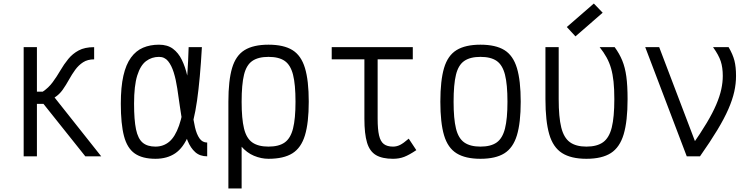

<svg xmlns="http://www.w3.org/2000/svg" viewBox="-20 -885 4240 1087"><path d="M114 0V-618H189V-366H222Q255 -388 278.5 -420Q302 -452 322 -486.5Q342 -521 366.5 -551Q391 -581 425.5 -599.5Q460 -618 513 -618V-549Q476 -549 450.5 -532.5Q425 -516 406 -490Q387 -464 370.5 -434Q354 -404 335 -377Q316 -350 289 -333L553 0H463L226 -297H189V0Z M1153 -78V0Q1112 0 1085.5 -23.5Q1059 -47 1042.5 -87.5Q1026 -128 1016 -178Q1006 -228 998.5 -281.5Q991 -335 983.5 -385Q976 -435 963.5 -475Q951 -515 931.5 -539Q912 -563 880 -563Q839 -563 807 -539Q775 -515 757 -457.5Q739 -400 739 -298Q739 -206 750 -153Q761 -100 787.5 -77.5Q814 -55 860 -55Q905 -55 938 -82.5Q971 -110 993.5 -173.5Q1016 -237 1029.5 -346Q1043 -455 1048 -618H1123Q1113 -437 1095.5 -315Q1078 -193 1048 -120.5Q1018 -48 972 -17Q926 14 860 14Q786 14 743 -16Q700 -46 682 -114.5Q664 -183 664 -298Q664 -392 678.5 -456Q693 -520 721.5 -559Q750 -598 790 -615Q830 -632 880 -632Q928 -632 959 -609Q990 -586 1009.5 -546Q1029 -506 1040 -457Q1051 -408 1057 -355Q1063 -302 1069 -253Q1075 -204 1084 -164.5Q1093 -125 1109.5 -101.5Q1126 -78 1153 -78Z M1500 14Q1459 14 1418 -3Q1377 -20 1344.5 -58Q1312 -96 1292.5 -158Q1273 -220 1273 -309Q1273 -429 1294 -500Q1315 -571 1365 -601.5Q1415 -632 1500 -632Q1586 -632 1635.5 -601.5Q1685 -571 1706.5 -500Q1728 -429 1728 -309Q1728 -190 1706.5 -119Q1685 -48 1635.5 -17Q1586 14 1500 14ZM1273 182V-309H1348V182ZM1500 -55Q1559 -55 1592 -78.5Q1625 -102 1639 -157.5Q1653 -213 1653 -309Q1653 -407 1639 -462Q1625 -517 1592 -540Q1559 -563 1500 -563Q1442 -563 1408.5 -540Q1375 -517 1361.5 -462Q1348 -407 1348 -309Q1348 -213 1361.5 -157.5Q1375 -102 1408.5 -78.5Q1442 -55 1500 -55Z M2205 14Q2144 14 2108.5 -7Q2073 -28 2058 -77.5Q2043 -127 2043 -213V-593H2118V-213Q2118 -153 2126 -118.5Q2134 -84 2153 -69.5Q2172 -55 2205 -55Q2226 -55 2245 -64.5Q2264 -74 2294 -100L2337 -35Q2297 -8 2268.5 3Q2240 14 2205 14ZM1858 -549V-618H2317V-549Z M2700 14Q2615 14 2565 -17Q2515 -48 2494 -119Q2473 -190 2473 -309Q2473 -429 2494 -500Q2515 -571 2565 -601.5Q2615 -632 2700 -632Q2786 -632 2835.5 -601.5Q2885 -571 2906.5 -500Q2928 -429 2928 -309Q2928 -190 2906.5 -119Q2885 -48 2835.5 -17Q2786 14 2700 14ZM2700 -55Q2759 -55 2792 -78.5Q2825 -102 2839 -157.5Q2853 -213 2853 -309Q2853 -407 2839 -462Q2825 -517 2792 -540Q2759 -563 2700 -563Q2642 -563 2608.5 -540Q2575 -517 2561.5 -462Q2548 -407 2548 -309Q2548 -213 2561.5 -157.5Q2575 -102 2608.5 -78.5Q2642 -55 2700 -55Z M3300 14Q3213 14 3162 -18.5Q3111 -51 3089.5 -125Q3068 -199 3068 -324V-618H3143V-324Q3143 -222 3157.5 -163.5Q3172 -105 3206.5 -80Q3241 -55 3300 -55Q3360 -55 3394.5 -80Q3429 -105 3443.5 -163.5Q3458 -222 3458 -324Q3458 -381 3453.5 -423Q3449 -465 3439.5 -498Q3430 -531 3414 -560Q3398 -589 3375 -618H3460Q3487 -581 3503 -542Q3519 -503 3526 -451.5Q3533 -400 3533 -324Q3533 -199 3511 -125Q3489 -51 3438.5 -18.5Q3388 14 3300 14ZM3238 -679 3189 -732 3342 -865 3392 -813Z M3868 0 3633 -618H3712L3943 -11V0ZM3943 0 3896 -59Q3947 -132 3981 -189Q4015 -246 4035 -293Q4055 -340 4063.5 -379.5Q4072 -419 4072 -455Q4072 -503 4060.5 -538Q4049 -573 4017 -618H4105Q4129 -577 4138 -541.5Q4147 -506 4147 -455Q4147 -411 4137 -366Q4127 -321 4104 -268Q4081 -215 4041.5 -149.5Q4002 -84 3943 0Z"/></svg>

Font: Victor Mono
Style: Regular
Weight: 400
Monospace: yes
Designer: Rune Bjørnerås
Version: Version 1.561;gftools[0.9.30]